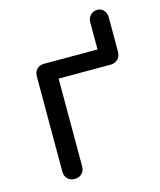

<svg xmlns="http://www.w3.org/2000/svg" viewBox="-109 -802 735 881"><g transform="rotate(-15 258.0 -361.5)"><path d="M137 0Q116 0 103 -13Q90 -26 90 -47V-500Q90 -521 103 -534Q116 -547 137 -547H391V-675Q391 -696 404 -709.5Q417 -723 437 -723Q455 -723 467 -709.5Q479 -696 479 -675V-512Q479 -491 465.5 -477.5Q452 -464 431 -464H184V-47Q184 -26 171 -13Q158 0 137 0Z"/></g></svg>

Font: Comfortaa SemiBold
Style: Regular
Weight: 600
Designer: Johan Aakerlund
Foundry: Johan Aakerlund
Version: Version 3.104; ttfautohint (v1.8.1.43-b0c9)